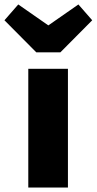

<svg xmlns="http://www.w3.org/2000/svg" viewBox="-76 -842 434 862"><path d="M276 -822 338 -751 195 -607H87L-56 -751L6 -822L141 -728ZM229 -533V0H51V-533Z"/></svg>

Font: FiraGO ExtraBold
Style: Regular
Weight: 800
Designer: bBox Type
Foundry: bBox Type GmbH
Version: Version 1.001;PS 001.001;hotconv 1.0.88;makeotf.lib2.5.64775